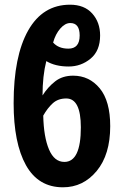

<svg xmlns="http://www.w3.org/2000/svg" viewBox="-20 -787 526 817"><path d="M319 -636Q319 -580 271 -580Q229 -580 206 -606Q216 -642 236.5 -665.5Q257 -689 279 -689Q319 -689 319 -636ZM272 -504Q325 -504 365.5 -537.5Q406 -571 406 -636Q406 -692 372.5 -729.5Q339 -767 278 -767Q162 -767 100 -657.5Q38 -548 38 -348Q38 -178 90.5 -84Q143 10 248 10Q334 10 391.5 -59.5Q449 -129 449 -250Q449 -357 404.5 -411Q360 -465 291 -465Q246 -465 215 -441Q184 -417 161 -381Q161 -464 177 -527Q215 -504 272 -504ZM164 -295Q182 -327 204.5 -347.5Q227 -368 262 -368Q324 -368 324 -245Q324 -98 254 -98Q211 -98 188.5 -151Q166 -204 164 -295Z"/></svg>

Font: Noto Sans UI Condensed
Style: Bold
Weight: 700
Width: 3
Designer: Monotype Design Team
Foundry: Monotype Imaging Inc.
Version: 1.001